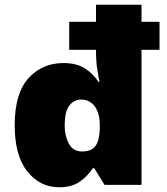

<svg xmlns="http://www.w3.org/2000/svg" viewBox="-20 -780 703 810"><path d="M230 10Q148 10 95 -57Q42 -124 42 -251Q42 -386 100 -450Q158 -514 248 -514Q304 -514 339 -491Q374 -468 396 -434H400Q397 -446 391 -483Q385 -520 385 -565V-570H272V-688H385V-760H577V-688H653V-570H577V0H421L378 -70H371Q350 -37 316.5 -13.5Q283 10 230 10ZM326 -141Q367 -141 383.5 -165Q400 -189 401 -238V-250Q401 -303 379.5 -331.5Q358 -360 323 -360Q293 -360 273 -335.5Q253 -311 253 -249Q253 -207 270.5 -174Q288 -141 326 -141Z"/></svg>

Font: Noto Sans Syriac Western Black
Style: Regular
Weight: 900
Designer: Patrick Giasson and the Monotype Design Team
Foundry: Monotype Imaging Inc.
Version: Version 3.000; ttfautohint (v1.8.4.7-5d5b)